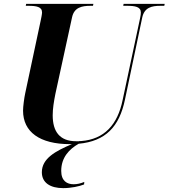

<svg xmlns="http://www.w3.org/2000/svg" viewBox="-20 -734 870 991"><path d="M341 10C344 10 348 10 351 10C266 46 196 84 196 155C196 209 239 237 306 237C347 237 389 228 414 218L415 205C396 213 378 217 360 217C326 217 296 200 296 148C296 79 337 36 386 8C525 -5 596 -80 625 -220L714 -643C725 -696 764 -704 808 -704H828L830 -714H618L616 -704H636C677 -704 707 -699 707 -670C707 -665 706 -651 703 -640L613 -218C587 -90 518 -15 399 -6H390L388 -5C383 -5 378 -5 373 -5C288 -5 252 -55 252 -139C252 -173 258 -210 266 -250L352 -645C363 -696 403 -704 447 -704H460L462 -714H115L113 -704H126C168 -704 197 -699 197 -670C197 -661 193 -641 189 -623L110 -252C105 -229 99 -184 99 -163C99 -53 185 10 341 10Z"/></svg>

Font: Noto Serif Display
Style: Bold Italic
Weight: 700
Italic angle: -12°
Designer: Monotype Design Team
Foundry: Monotype Imaging Inc.
Version: Version 2.009